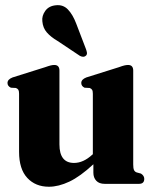

<svg xmlns="http://www.w3.org/2000/svg" viewBox="-20 -699 578 730"><path d="M52.5 -122V-342.5Q52.5 -353 49.8 -357.5Q47 -362 40.5 -364.5L21.5 -365.5Q8.5 -371.5 8.5 -383.5Q8.5 -397 27.5 -404.5L151.5 -443.5Q165.5 -448.5 172.8 -450.2Q180 -452 186.5 -452Q206 -452 206 -430.5V-150Q206 -79.5 261.5 -79.5Q297 -79.5 331 -111L333 -112.5V-342.5Q333 -353 330.2 -357.5Q327.5 -362 321 -364.5L301.5 -365.5Q289 -371.5 289 -383.5Q289 -397 308 -404.5L432 -443.5Q445.5 -448.5 453 -450.2Q460.5 -452 467 -452Q486.5 -452 486.5 -430.5V-73.5Q486.5 -59 489.5 -52.5Q492.5 -46 499.5 -43.5L516 -39Q528.5 -31 528.5 -19Q528.5 0 508.5 0H378Q357 0 346 -11.8Q335 -23.5 335 -42.5V-74.5Q285 -28 243.8 -8.5Q202.5 11 166 11Q115 11 83.8 -22.5Q52.5 -56 52.5 -122ZM269.5 -610 307 -512Q309.5 -505 310.5 -499Q311.5 -493 307.5 -488Q299 -479 284 -486.5L198.5 -543.5Q173 -558.5 158 -575.8Q143 -593 141 -618Q138.5 -638.5 152 -657.5Q165.5 -676.5 192.5 -679Q220 -682 238.2 -663Q256.5 -644 269.5 -610Z"/></svg>

Font: Fraunces 144pt Soft
Style: Bold
Weight: 700
Version: Version 1.000;[0bf87f6ff]